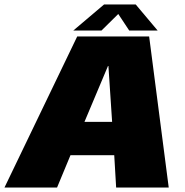

<svg xmlns="http://www.w3.org/2000/svg" viewBox="-71 -838 828 858"><path d="M274 -675H595.5L683 0H448L439.5 -144.5H244L184 0H-51ZM430 -293.5 413.5 -543H411.5L306.5 -293.5ZM394 -818H535.5L633.5 -701.5H506.5L457.5 -775.5L382.5 -701.5H256.5Z"/></svg>

Font: Rudi
Style: Regular
Weight: 400
Italic angle: -10°
Designer: Tyler Finck
Foundry: Etcetera Type Company
Version: Version 1.111; ttfautohint (v1.8.4)